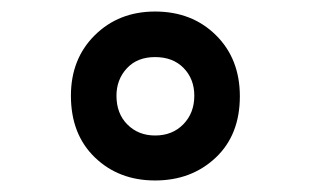

<svg xmlns="http://www.w3.org/2000/svg" viewBox="-20 -744 540 333"><path d="M249 -431Q312 -431 354 -470.5Q396 -510 396 -577Q396 -642 354.5 -683Q313 -724 249 -724Q186 -724 144.5 -683Q103 -642 103 -578Q103 -511 144.5 -471Q186 -431 249 -431ZM249 -509Q220 -509 201 -528Q182 -547 182 -578Q182 -606 200 -625.5Q218 -645 249 -645Q280 -645 298.5 -626Q317 -607 317 -578Q317 -548 298 -528.5Q279 -509 249 -509Z"/></svg>

Font: Noto Sans Mono Condensed Extra
Style: Regular
Weight: 800
Width: 3
Designer: Monotype Design Team
Foundry: Monotype Imaging Inc.
Version: Version 1.900